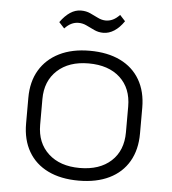

<svg xmlns="http://www.w3.org/2000/svg" viewBox="-52 -762 730 816"><g transform="rotate(5 313.0 -353.5)"><path d="M313 7Q237 7 182.5 -19.5Q128 -46 99 -96Q70 -146 70 -215V-325Q70 -394 99.5 -443.5Q129 -493 183.5 -520Q238 -547 313 -547Q389 -547 443.5 -520.5Q498 -494 527 -444Q556 -394 556 -325V-215Q556 -146 527 -96Q498 -46 443.5 -19.5Q389 7 313 7ZM313 -47Q398 -47 447 -92Q496 -137 496 -215V-325Q496 -403 447 -448Q398 -493 313 -493Q229 -493 179.5 -447.5Q130 -402 130 -325V-215Q130 -138 179.5 -92.5Q229 -47 313 -47ZM173 -657Q193 -685 215 -699.5Q237 -714 261 -714Q283 -714 300.5 -706Q318 -698 335 -689.5Q352 -681 369 -681Q385 -681 399.5 -688Q414 -695 428 -710L451 -685Q432 -657 409.5 -642.5Q387 -628 363 -628Q342 -628 324 -636.5Q306 -645 289.5 -653Q273 -661 255 -661Q239 -661 224.5 -654Q210 -647 196 -632Z"/></g></svg>

Font: Pathway Extreme 8pt Thin
Style: Regular
Weight: 100
Version: Version 1.001;gftools[0.9.26]